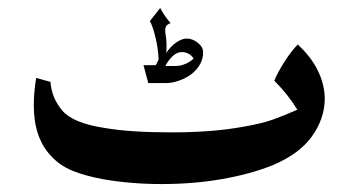

<svg xmlns="http://www.w3.org/2000/svg" viewBox="-20 -453 890 483"><path d="M797 -203Q796 -153 764 -109Q732 -65 665 -37Q610 -15 538.5 -2.5Q467 10 386 10Q310 10 240 -2Q192 -11 161 -24Q130 -37 108 -61Q65 -107 65 -188Q65 -221 71 -257L107 -247Q110 -206 137 -174.5Q164 -143 244 -131Q307 -120 411 -120Q515 -120 591 -134Q638 -142 666 -152Q694 -162 728 -177Q705 -215 670 -250Q679 -272 696.5 -299Q714 -326 729 -341Q762 -311 779.5 -275.5Q797 -240 797 -203ZM409 -395Q400 -391 397.5 -386.5Q395 -382 396 -370Q399 -354 399 -340Q399 -327 398 -320Q411 -338 424.5 -347Q438 -356 450 -356Q464 -356 477.5 -345.5Q491 -335 491 -321Q491 -290 461 -266Q447 -256 430 -250Q413 -244 398 -244H353L341 -289H372L379 -303Q378 -331 371 -359.5Q364 -388 357 -400L383 -433Q394 -412 409 -395ZM437 -322Q425 -322 414 -311.5Q403 -301 396 -287H422Q435 -287 448 -293Q461 -299 467 -306Q456 -322 437 -322Z"/></svg>

Font: Mirza SemiBold
Style: Regular
Weight: 600
Designer: Arabic design by Kourosh Beigpour, Latin design by Eduardo Tunni, engineering by Lasse Fister
Version: Version 1.0010g